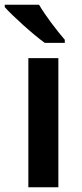

<svg xmlns="http://www.w3.org/2000/svg" viewBox="-38 -786 345 806"><path d="M126 -766H-18V-756C15 -719 101 -641 150 -606H234V-619C202 -656 152 -721 126 -766ZM207 0V-542H81V0Z"/></svg>

Font: Noto Sans Tai Tham SemiBold
Style: Regular
Weight: 600
Designer: Monotype Design Team 2013. Revised by David WIlliams 2020
Foundry: Monotype Imaging Inc.
Version: Version 2.002